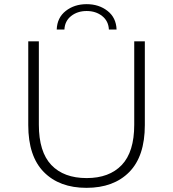

<svg xmlns="http://www.w3.org/2000/svg" viewBox="-20 -899 833 924"><path d="M396 5Q266 5 191 -71Q116 -147 116 -297V-700H167V-299Q167 -168 227 -105Q287 -42 397 -42Q506 -42 566 -105Q626 -168 626 -299V-700H677V-297Q677 -147 602 -71Q527 5 396 5ZM253 -757Q255 -814 296.5 -846.5Q338 -879 397 -879Q456 -879 497.5 -846.5Q539 -814 541 -757H504Q502 -798 471.5 -822Q441 -846 397 -846Q353 -846 322.5 -822Q292 -798 290 -757Z"/></svg>

Font: Montserrat Light
Style: Regular
Weight: 300
Designer: Julieta Ulanovsky
Foundry: Julieta Ulanovsky
Version: Version 9.000; ttfautohint (v1.8.4.7-5d5b)